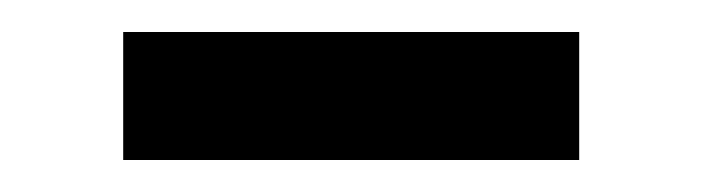

<svg xmlns="http://www.w3.org/2000/svg" viewBox="-20 -321 439 120"><path d="M57 -221V-301H342V-221Z"/></svg>

Font: Anek Latin Medium
Style: Regular
Weight: 500
Designer: Yesha Goshar
Foundry: Ek Type
Version: Version 1.003